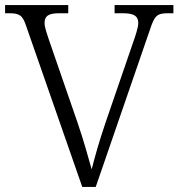

<svg xmlns="http://www.w3.org/2000/svg" viewBox="-20 -734 701 754"><path d="M83 -631 303 0H356L569 -618C587 -673 597 -682 640 -682H661V-714H430V-682H462C508 -682 523 -670 523 -643C523 -626 511 -591 505 -574L395 -254C369 -177 354 -124 340 -69C325 -122 309 -181 284 -254L172 -578C166 -596 155 -627 155 -643C155 -670 168 -682 213 -682H248V-714H0V-682H15C57 -682 69 -674 83 -631Z"/></svg>

Font: Noto Serif Lao Light
Style: Regular
Weight: 300
Designer: Monotype Design Team
Foundry: Monotype Imaging Inc.
Version: Version 2.003